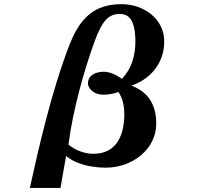

<svg xmlns="http://www.w3.org/2000/svg" viewBox="-20 -800 1040 939"><path d="M573.2 -779.8Q614.3 -779.8 651.9 -767.1Q689.5 -754.4 719 -730.5Q748.5 -706.5 765.9 -672.6Q783.2 -638.7 783.2 -596.2Q783.2 -549.3 765.1 -507.3Q747.1 -465.3 711.7 -432.9Q676.3 -400.4 623 -380.9Q684.6 -357.9 714.4 -311.3Q744.1 -264.6 744.1 -196.8Q744.1 -149.4 724.4 -109.9Q704.6 -70.3 670.2 -41.3Q635.7 -12.2 591.1 3.9Q546.4 20 496.1 20Q462.9 20 428.2 14.4Q393.6 8.8 361.3 -3.7Q329.1 -16.1 303.2 -37.1Q293.9 13.2 286.9 55.2Q279.8 97.2 275.9 119.1H126Q143.1 40.5 163.3 -46.1Q183.6 -132.8 207.3 -223.6Q231 -314.5 259 -405Q287.1 -495.6 319.8 -581.1Q348.6 -655.3 385.5 -698.7Q422.4 -742.2 469 -761Q515.6 -779.8 573.2 -779.8ZM565.9 -731.9Q540 -731.9 519.3 -720.5Q498.5 -709 479.7 -678.7Q460.9 -648.4 440.9 -592.8Q422.9 -543.5 404.3 -483.9Q385.7 -424.3 368.4 -359.1Q351.1 -293.9 337.2 -226.3Q323.2 -158.7 314.9 -92.8Q339.8 -71.8 372.6 -59.8Q405.3 -47.9 435.1 -47.9Q480 -47.9 509.8 -64.5Q539.6 -81.1 556.6 -108.9Q573.7 -136.7 580.8 -170.7Q587.9 -204.6 587.9 -238.8Q587.9 -273.4 581.3 -300Q574.7 -326.7 559.1 -350.1Q540.5 -343.3 521.7 -340.1Q502.9 -336.9 487.8 -336.9Q461.4 -336.9 444.1 -346.2Q426.8 -355.5 418.5 -368.4Q410.2 -381.3 410.2 -392.1Q410.2 -412.1 421.6 -424.8Q433.1 -437.5 450.7 -443.4Q468.3 -449.2 485.8 -449.2Q528.3 -449.2 576.2 -414.1Q612.3 -453.1 627.2 -499.3Q642.1 -545.4 642.1 -594.2Q642.1 -637.7 635.7 -664.8Q629.4 -691.9 618.7 -706.5Q607.9 -721.2 594.2 -726.6Q580.6 -731.9 565.9 -731.9Z"/></svg>

Font: BIZ UDMincho
Style: Bold
Weight: 700
Monospace: yes
Designer: TypeBank Co., Ltd.
Foundry: Morisawa Inc.
Version: Version 1.06